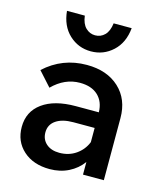

<svg xmlns="http://www.w3.org/2000/svg" viewBox="-113 -827 783 926"><g transform="rotate(15 278.5 -363.5)"><path d="M222 16Q140 16 90 -29Q40 -74 40 -146Q40 -223 100 -266.5Q160 -310 266 -310H381Q380 -363 347.5 -393.5Q315 -424 257 -424Q181 -424 120 -363L56 -434Q145 -516 267 -516Q368 -516 428.5 -460Q489 -404 489 -310V0H385V-63Q358 -26 316 -5Q274 16 222 16ZM247 -72Q294 -72 329.5 -96.5Q365 -121 381 -161V-232H275Q220 -232 188.5 -210.5Q157 -189 157 -150Q157 -115 181.5 -93.5Q206 -72 247 -72ZM267 -584Q204 -584 158.5 -626.5Q113 -669 106 -743H195Q200 -703 220 -683.5Q240 -664 267 -664Q295 -664 314.5 -683.5Q334 -703 339 -743H429Q422 -669 376 -626.5Q330 -584 267 -584Z"/></g></svg>

Font: Wix Madefor Text SemiBold
Style: Regular
Weight: 600
Designer: Dalton Maag Ltd
Foundry: Dalton Maag Ltd
Version: Version 3.100